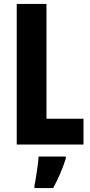

<svg xmlns="http://www.w3.org/2000/svg" viewBox="-20 -734 459 975"><path d="M65 0V-714H216V-131H404V0ZM314 72Q302 110 285.5 148Q269 186 250 221H155V208Q159 190 163 163.5Q167 137 171 109.5Q175 82 176 61H314Z"/></svg>

Font: Noto Sans Tamil ExtraCondensed ExtraBold
Style: Regular
Weight: 800
Width: 2
Designer: Jelle Bosma - Monotype Design Team
Foundry: Monotype Imaging Inc.
Version: Version 2.004; ttfautohint (v1.8.4.7-5d5b)